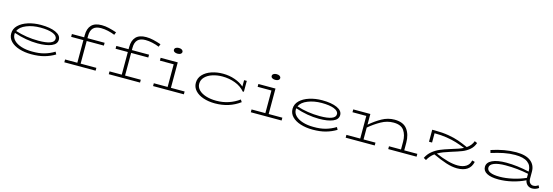

<svg xmlns="http://www.w3.org/2000/svg" viewBox="32 -1904 8897 3089"><g transform="rotate(15 4480.0 -360.0)"><path d="M885 -88Q804 -39 711 -13Q618 13 495 13Q384 13 293 -15.5Q202 -44 149.5 -98Q97 -152 97 -227Q97 -306 156 -364Q215 -422 313.5 -453Q412 -484 525 -484Q680 -484 772 -442.5Q864 -401 864 -328Q864 -254 778.5 -218Q693 -182 548 -182Q358 -182 153 -251Q151 -237 151 -228Q151 -170 195.5 -126Q240 -82 318 -57.5Q396 -33 495 -33Q608 -31 697 -56Q786 -81 863 -129ZM164 -286Q348 -227 548 -227Q810 -227 810 -328Q810 -381 734.5 -410.5Q659 -440 528 -440Q401 -440 298.5 -399Q196 -358 164 -286Z M1302 -510V-471H1588V-424H1302V-47H1564V0H1043V-47H1247V-424H1043V-471H1247V-506Q1247 -617 1302.5 -675Q1358 -733 1472 -733Q1532 -733 1593 -718.5Q1654 -704 1722 -681L1704 -635Q1651 -657 1589.5 -670.5Q1528 -684 1474 -684Q1386 -684 1344 -641Q1302 -598 1302 -510Z M2042 -510V-471H2328V-424H2042V-47H2304V0H1783V-47H1987V-424H1783V-471H1987V-506Q1987 -617 2042.5 -675Q2098 -733 2212 -733Q2272 -733 2333 -718.5Q2394 -704 2462 -681L2444 -635Q2391 -657 2329.5 -670.5Q2268 -684 2214 -684Q2126 -684 2084 -641Q2042 -598 2042 -510ZM2694 -652Q2694 -673 2713.5 -686.5Q2733 -700 2765 -700Q2798 -700 2817 -686.5Q2836 -673 2836 -652Q2836 -631 2817.5 -618Q2799 -605 2765 -605Q2733 -605 2713.5 -618Q2694 -631 2694 -652ZM3034 -47V0H2521V-47H2751V-424H2521V-471H2806V-47Z M3966 -119Q3790 12 3553 12Q3445 12 3358 -17.5Q3271 -47 3221.5 -101.5Q3172 -156 3172 -228Q3172 -309 3226.5 -367Q3281 -425 3369 -454.5Q3457 -484 3558 -484Q3664 -484 3757.5 -451Q3851 -418 3911 -364V-471H3956V-291L3939 -287Q3874 -363 3774 -400.5Q3674 -438 3561 -438Q3473 -438 3397 -413.5Q3321 -389 3274.5 -341.5Q3228 -294 3228 -229Q3228 -171 3271 -127Q3314 -83 3390 -59Q3466 -35 3562 -35Q3673 -35 3768.5 -67.5Q3864 -100 3941 -157Z M4322 -652Q4322 -673 4341.5 -686.5Q4361 -700 4393 -700Q4426 -700 4445 -686.5Q4464 -673 4464 -652Q4464 -631 4445.5 -618Q4427 -605 4393 -605Q4361 -605 4341.5 -618Q4322 -631 4322 -652ZM4662 -47V0H4149V-47H4379V-424H4149V-471H4434V-47Z M5571 -88Q5490 -39 5397 -13Q5304 13 5181 13Q5070 13 4979 -15.5Q4888 -44 4835.5 -98Q4783 -152 4783 -227Q4783 -306 4842 -364Q4901 -422 4999.5 -453Q5098 -484 5211 -484Q5366 -484 5458 -442.5Q5550 -401 5550 -328Q5550 -254 5464.5 -218Q5379 -182 5234 -182Q5044 -182 4839 -251Q4837 -237 4837 -228Q4837 -170 4881.5 -126Q4926 -82 5004 -57.5Q5082 -33 5181 -33Q5294 -31 5383 -56Q5472 -81 5549 -129ZM4850 -286Q5034 -227 5234 -227Q5496 -227 5496 -328Q5496 -381 5420.5 -410.5Q5345 -440 5214 -440Q5087 -440 4984.5 -399Q4882 -358 4850 -286Z M6910 -47V0H6438V-47H6638V-177Q6638 -289 6587.5 -361.5Q6537 -434 6411 -434Q6306 -434 6208 -379.5Q6110 -325 6014 -245V-47H6213V0H5729V-47H5959V-424H5729V-471H6014V-293Q6110 -375 6208.5 -429.5Q6307 -484 6416 -484Q6563 -484 6627.5 -397Q6692 -310 6692 -174V-47Z M7836 -161Q7799 13 7585 13Q7503 13 7404.5 -18.5Q7306 -50 7177 -110Q7108 -60 7070 13L7027 -11Q7061 -81 7119 -128Q7177 -175 7242.5 -202.5Q7308 -230 7402 -259Q7484 -284 7527.5 -299Q7571 -314 7611 -334Q7526 -367 7456.5 -388.5Q7387 -410 7295 -424.5Q7203 -439 7092 -439V-284H7041V-484H7084Q7215 -484 7315.5 -466.5Q7416 -449 7487 -424Q7558 -399 7650 -358Q7722 -406 7750 -483L7794 -464Q7770 -393 7716.5 -348Q7663 -303 7599.5 -278Q7536 -253 7419 -217Q7354 -197 7304 -177.5Q7254 -158 7212 -133Q7325 -85 7417 -60Q7509 -35 7584 -35Q7668 -35 7722.5 -69.5Q7777 -104 7790 -173Z M8945 -24Q8895 13 8836 13Q8790 13 8757.5 -15Q8725 -43 8716 -91Q8614 -41 8499 -14Q8384 13 8275 13Q8149 13 8081.5 -23.5Q8014 -60 8014 -127Q8014 -201 8098 -241Q8182 -281 8332 -281Q8514 -281 8713 -235V-248Q8713 -337 8645 -387.5Q8577 -438 8437 -438Q8344 -438 8249.5 -419Q8155 -400 8043 -365L8030 -411Q8249 -484 8443 -484Q8603 -484 8684 -421Q8765 -358 8765 -249V-133Q8765 -85 8787.5 -60Q8810 -35 8843 -35Q8886 -35 8925 -64ZM8282 -34Q8381 -34 8494.5 -59Q8608 -84 8713 -130V-198Q8530 -236 8332 -236Q8209 -236 8140 -208Q8071 -180 8071 -130Q8071 -83 8125 -58.5Q8179 -34 8282 -34Z"/></g></svg>

Font: BioRhyme Expanded Light
Style: Regular
Weight: 300
Width: 7
Designer: Aoife Mooney
Foundry: Aoife Mooney Type
Version: Version 1.000